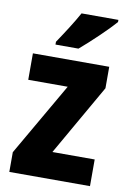

<svg xmlns="http://www.w3.org/2000/svg" viewBox="-87 -819 584 872"><g transform="rotate(10 205.5 -383.0)"><path d="M387 -756V-766H217C193 -722 158 -668 125 -619V-606H231C281 -648 356 -720 387 -756ZM391 0V-123H196L383 -450V-549H31V-427H213L19 -91V0Z"/></g></svg>

Font: Noto Sans Gujarati Condensed ExtraBold
Style: Regular
Weight: 800
Width: 3
Designer: Jelle Bosma - Monotype Design Team, Universal Thirst
Foundry: Monotype Imaging Inc.
Version: Version 2.106